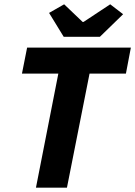

<svg xmlns="http://www.w3.org/2000/svg" viewBox="-20 -872 628 892"><path d="M147 0H291L396 -530H565L588 -651H106L82 -530H251ZM276 -701H444L552 -806L492 -852L368 -770H364L278 -852L208 -812Z"/></svg>

Font: Source Sans Pro
Style: Bold Italic
Weight: 700
Italic angle: -11°
Designer: Paul D. Hunt
Foundry: Adobe Systems Incorporated
Version: Version 3.006;hotconv 1.0.111;makeotfexe 2.5.65597